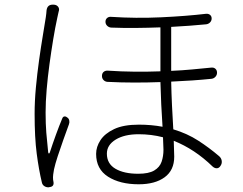

<svg xmlns="http://www.w3.org/2000/svg" viewBox="-20 -773 1040 821"><path d="M211 -753Q223 -752 229 -743.5Q235 -735 231 -724Q230 -718 228.5 -713Q227 -708 225 -697Q216 -656 207.5 -604.5Q199 -553 191.5 -498Q184 -443 179.5 -390Q175 -337 175 -292Q175 -243 178 -205.5Q181 -168 186 -122Q187 -117 189 -116.5Q191 -116 193 -121Q205 -158 219 -196.5Q233 -235 246 -266Q249 -274 255 -275Q261 -276 267 -271Q274 -267 276 -258.5Q278 -250 275 -242Q264 -212 251 -175.5Q238 -139 227 -105.5Q216 -72 211 -49Q209 -39 207.5 -27Q206 -15 207 -5L209 7Q211 25 192 27L187 28Q177 28 169 22.5Q161 17 159 7Q146 -47 137 -116Q128 -185 128 -286Q128 -340 133.5 -399Q139 -458 147 -515Q155 -572 163 -620Q171 -668 176 -700Q177 -705 178 -716Q179 -727 179 -728Q182 -755 209 -753ZM677 -186Q627 -199 573 -199Q512 -199 474.5 -176Q437 -153 437 -116Q437 -73 473.5 -51.5Q510 -30 571 -30Q616 -30 639.5 -44Q663 -58 671 -81.5Q679 -105 679 -133ZM431 -680Q431 -690 438 -696Q445 -702 455 -701Q561 -694 668.5 -699Q776 -704 861 -714Q871 -715 878 -709.5Q885 -704 885 -694Q885 -684 878 -677Q871 -670 861 -669Q828 -666 790.5 -663Q753 -660 712 -658V-470Q758 -472 801 -476Q844 -480 884 -484Q894 -485 901 -479Q908 -473 908 -462Q908 -452 901 -444.5Q894 -437 884 -436Q845 -432 801.5 -429Q758 -426 712 -424Q713 -374 715.5 -321Q718 -268 721 -220Q781 -202 828 -171.5Q875 -141 916 -106Q926 -98 928 -86Q930 -74 923 -64Q917 -54 907.5 -53.5Q898 -53 889 -61Q851 -98 809.5 -125.5Q768 -153 723 -171L725 -103Q725 -45 684 -15Q643 15 573 15Q493 15 442 -17.5Q391 -50 391 -115Q391 -145 409.5 -173.5Q428 -202 468 -221Q508 -240 574 -240Q627 -240 675 -231Q672 -275 669.5 -326Q667 -377 666 -422Q612 -420 555 -420Q498 -420 439 -423Q429 -424 422.5 -431Q416 -438 416 -448Q416 -459 422.5 -465Q429 -471 439 -471Q499 -467 555.5 -466.5Q612 -466 666 -468V-656Q614 -654 560.5 -653.5Q507 -653 455 -655Q445 -656 438 -663Q431 -670 431 -680Z"/></svg>

Font: Chiron GoRound TC L
Style: Regular
Weight: 300
Designer: Ryoko NISHIZUKA 西塚涼子 (kana, bopomofo & ideographs); Paul D. Hunt (Latin, Greek & Cyrillic); Sandoll Communications 산돌커뮤니
Foundry: Adobe
Version: Version 1.000;hotconv 1.1.1;makeotfexe 2.6.0